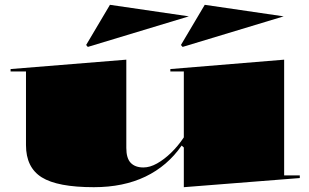

<svg xmlns="http://www.w3.org/2000/svg" viewBox="-20 -763 1284 798"><path d="M370 15Q219 15 153.5 -26Q88 -67 88 -160V-466H24V-476L505 -515V-148Q505 -105 523.5 -86Q542 -67 576 -67Q603 -67 632.5 -83.5Q662 -100 691 -128Q720 -156 744 -192V-466H688V-476L1161 -515V-34H1226V-23L744 15V-150L735 -158Q676 -73 584.5 -29Q493 15 370 15ZM739 -568 732 -576 831 -743 1159 -695ZM345 -568 338 -576 437 -743 765 -695Z"/></svg>

Font: Kalnia Expanded SemiBold
Style: Regular
Weight: 600
Width: 7
Designer: Frida Medrano
Foundry: Frida Medrano
Version: Version 1.105